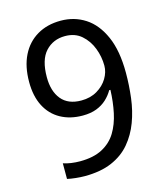

<svg xmlns="http://www.w3.org/2000/svg" viewBox="-110 -807 771 901"><g transform="rotate(-15 275.5 -357.0)"><path d="M190 10Q171 10 147 7.5Q123 5 106 1V-75Q123 -69 144.5 -66Q166 -63 187 -63Q253 -63 296 -86Q339 -109 363 -148.5Q387 -188 398 -240Q409 -292 411 -350H405Q392 -327 371.5 -308Q351 -289 322.5 -278Q294 -267 255 -267Q194 -267 148 -292.5Q102 -318 77 -366.5Q52 -415 52 -484Q52 -559 78.5 -612.5Q105 -666 154 -695Q203 -724 269 -724Q335 -724 387.5 -690Q440 -656 471 -586Q502 -516 502 -409Q502 -348 494.5 -287.5Q487 -227 467 -173.5Q447 -120 412 -78.5Q377 -37 322.5 -13.5Q268 10 190 10ZM267 -337Q311 -337 344 -356.5Q377 -376 395 -406Q413 -436 413 -467Q413 -511 397 -552.5Q381 -594 349.5 -621.5Q318 -649 270 -649Q212 -649 175 -609Q138 -569 138 -484Q138 -416 170.5 -376.5Q203 -337 267 -337Z"/></g></svg>

Font: korean15
Style: Book
Weight: 400
Designer: Jelle Bosma - Monotype Design Team
Foundry: Monotype Imaging Inc.
Version: Version 2.003